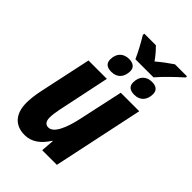

<svg xmlns="http://www.w3.org/2000/svg" viewBox="-259 -982 1094 1094"><g transform="rotate(45 288.0 -435.5)"><path d="M299 -742H445C474 -777 536 -837 575 -871L576 -881H479C449 -861 418 -838 385 -810C367 -837 342 -864 325 -881H232L231 -870C254 -832 283 -779 299 -742ZM438 -594C486 -594 511 -627 511 -673C511 -706 487 -718 458 -718C412 -718 383 -689 383 -640C383 -607 404 -594 438 -594ZM253 -594C301 -594 326 -626 327 -673C327 -705 303 -718 273 -718C227 -718 198 -689 198 -640C198 -607 219 -594 253 -594ZM158 10C215 10 258 -24 293 -79H296L290 0H408L524 -548H375L318 -285C297 -185 265 -116 223 -116C200 -116 188 -132 188 -162C188 -181 192 -208 197 -233L263 -548H115L46 -225C39 -191 35 -154 35 -128C35 -45 75 10 158 10Z"/></g></svg>

Font: Noto Sans Display SemiCondensed Extra
Style: Italic
Weight: 800
Width: 4
Italic angle: -12°
Designer: Monotype Design Team
Foundry: Monotype Imaging Inc.
Version: Version 1.900